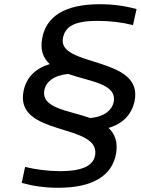

<svg xmlns="http://www.w3.org/2000/svg" viewBox="-20 -723 668 911"><path d="M180 -540C170 -484 186 -446 216 -419C147 -398 105 -355 92 -292C47 -75 449 -140 432 9C426 59 379 89 266 89C211 89 152 82 99 69L83 145C138 160 194 168 256 168C420 168 513 111 531 4C540 -51 524 -89 495 -116C563 -136 604 -179 618 -241C666 -460 248 -402 279 -544C290 -597 332 -624 443 -624C501 -624 559 -617 611 -604L628 -680C573 -695 516 -703 454 -703C286 -703 198 -644 180 -540ZM191 -298C198 -333 234 -366 304 -372C409 -335 538 -326 519 -237C511 -202 477 -169 408 -163C303 -200 172 -209 191 -298Z"/></svg>

Font: LT Wave
Style: Italic
Weight: 400
Designer: Daniel Lyons
Version: Version 2.5 (Glyphs App)